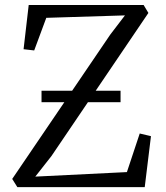

<svg xmlns="http://www.w3.org/2000/svg" viewBox="-20 -766 678 786"><path d="M51 0 30 -33.5 431.5 -624.5 491.5 -703 169.5 -693 120 -559.5 76.5 -564.5 97.5 -745.5H568L587.5 -713L190.5 -127L124.5 -43L499.5 -61.5L552 -219.5L598 -208.5L572.5 0ZM473.5 -394.5V-347.5H150V-394.5Z"/></svg>

Font: Merriweather 48pt Light
Style: Regular
Weight: 300
Version: Version 2.100